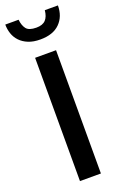

<svg xmlns="http://www.w3.org/2000/svg" viewBox="-163 -876 588 922"><g transform="rotate(-20 130.5 -414.5)"><path d="M183 -630V0H76V-630ZM64 -829Q67 -799 80.5 -781.5Q94 -764 132 -764Q164 -764 179.5 -780.5Q195 -797 198 -829H265Q265 -773 230.5 -738.5Q196 -704 131 -704Q95 -704 69.5 -714.5Q44 -725 27.5 -742.5Q11 -760 3.5 -782.5Q-4 -805 -4 -829Z"/></g></svg>

Font: Mukta Malar Medium
Style: Regular
Weight: 500
Designer: Aadarsh Rajan, Girish Dalvi, Yashodeep Gholap
Foundry: Ek Type
Version: Version 2.538;PS 1.000;hotconv 16.6.51;makeotf.lib2.5.65220;